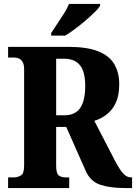

<svg xmlns="http://www.w3.org/2000/svg" viewBox="-20 -951 688 971"><path d="M21 0V-54H51Q70 -54 86 -64Q102 -74 102 -113V-600Q102 -626 93.5 -639Q85 -652 73.5 -656Q62 -660 51 -660H21V-714H325Q420 -714 476.5 -691.5Q533 -669 558 -626.5Q583 -584 583 -525Q583 -468 565.5 -431Q548 -394 519.5 -372Q491 -350 457 -340L561 -139Q584 -95 602 -74.5Q620 -54 642 -54H648V0H612Q536 0 486 -17Q436 -34 412 -90L315 -309H264V-113Q264 -74 277 -64Q290 -54 311 -54H330V0ZM305 -368Q361 -368 386 -405.5Q411 -443 411 -516Q411 -588 384.5 -621Q358 -654 305 -654H264V-368ZM239 -784Q252 -805 269.5 -830.5Q287 -856 303.5 -882.5Q320 -909 329 -931H486V-921Q478 -908 458 -888.5Q438 -869 412.5 -847Q387 -825 360 -805Q333 -785 310 -771H239Z"/></svg>

Font: Noto Serif Georgian Condensed ExtraBold
Style: Regular
Weight: 800
Width: 3
Designer: Monotype Design Team, Akaki Razmadze
Foundry: Google LLC
Version: Version 2.003; ttfautohint (v1.8.4.7-5d5b)